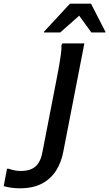

<svg xmlns="http://www.w3.org/2000/svg" viewBox="-197 -780 591 1040"><path d="M-177 228 -159 134H-150Q-133 140 -117.5 143Q-102 146 -83 146Q-31 146 -3.5 120.5Q24 95 33 43L114 -374Q118 -395 123.5 -425.5Q129 -456 133 -486.5Q137 -517 136 -536L141 -545H260L146 41Q135 100 106.5 144.5Q78 189 30 214.5Q-18 240 -90 240Q-118 240 -141.5 236Q-165 232 -177 228ZM41 -604V-608L182 -760H296L374 -608V-604H298L232 -695L129 -604Z"/></svg>

Font: Kufam Medium
Style: Italic
Weight: 500
Italic angle: -11°
Designer: Artur Schmal
Foundry: Original Type
Version: Version 1.301; ttfautohint (v1.8.3)